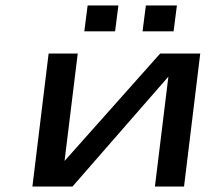

<svg xmlns="http://www.w3.org/2000/svg" viewBox="-20 -679 788 699"><path d="M244 0 593 -400 544 0H650L709 -484H563L215 -93L263 -484H157L98 0ZM399 -565 411 -659H299L287 -565ZM612 -565 624 -659H511L499 -565Z"/></svg>

Font: Gamestation Extended
Style: Italic
Weight: 400
Width: 7
Designer: Jonas Hecksher
Foundry: Jonas Hecksher, Playtypeª, e-types AS
Version: Version 1.003